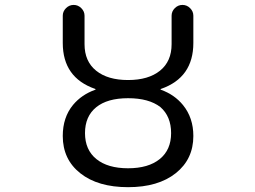

<svg xmlns="http://www.w3.org/2000/svg" viewBox="-20 -775 1040 784"><path d="M634.8 -337.9Q587.9 -374 502.9 -374Q418 -374 372.6 -336.9Q327.1 -299.8 327.1 -231.4Q327.1 -163.1 373.5 -125.5Q419.9 -87.9 502.9 -87.9Q585.9 -87.9 632.3 -125.5Q678.7 -163.1 678.7 -231.4Q678.7 -299.8 634.8 -337.9ZM236.3 -599.6V-710.9Q236.3 -728.5 249.5 -741.7Q262.7 -754.9 280.8 -754.9Q298.8 -754.9 312 -741.7Q325.2 -728.5 325.2 -710.9V-594.7Q325.2 -524.4 372.6 -486.3Q419.9 -448.2 502.9 -448.2Q585.9 -448.2 633.3 -486.3Q680.7 -524.4 680.7 -594.7V-710.9Q680.7 -728.5 693.8 -741.7Q707 -754.9 725.1 -754.9Q743.2 -754.9 756.3 -741.7Q769.5 -728.5 769.5 -710.9V-599.6Q769.5 -458 637.7 -412.1Q635.7 -412.1 635.7 -410.2Q635.7 -408.2 637.7 -408.2Q692.4 -388.7 727.5 -345.7Q769.5 -293.9 769.5 -219.7Q769.5 -125 697.8 -67.9Q626 -10.7 502.9 -10.7Q379.9 -10.7 308.1 -67.4Q236.3 -124 236.3 -219.7Q236.3 -295.9 278.3 -346.7Q313.5 -388.7 368.2 -408.2Q370.1 -408.2 370.1 -410.2Q370.1 -412.1 368.2 -412.1Q236.3 -458 236.3 -599.6Z"/></svg>

Font: Rounded Mgen+ 2m regular
Style: Regular
Weight: 400
Designer: [Source Han Sans]
Ryoko NISHIZUKA  (kana & ideographs); Paul D. Hunt (Latin, Greek & Cyrillic); Wenlong ZHANG  (bopomofo
Version: Version 1.059.20150602